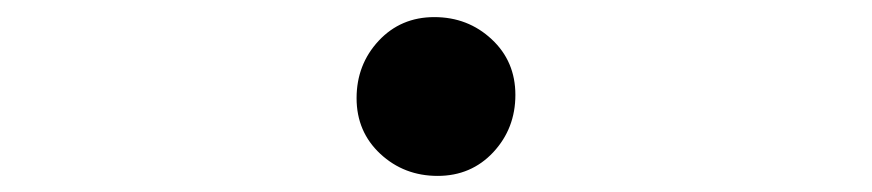

<svg xmlns="http://www.w3.org/2000/svg" viewBox="-20 -495 1040 229"><path d="M433.6 -311.5Q405.3 -337.9 405.3 -377.9Q405.3 -418 431.6 -446.3Q458 -474.6 498 -474.6Q538.1 -474.6 566.4 -448.2Q594.7 -421.9 594.7 -381.8Q594.7 -341.8 568.4 -313.5Q542 -285.2 502 -285.2Q461.9 -285.2 433.6 -311.5Z"/></svg>

Font: GenEi M Gothic v2 Regular
Style: Regular
Weight: 400
Version: Version 2.0